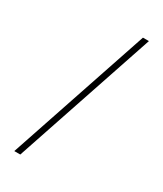

<svg xmlns="http://www.w3.org/2000/svg" viewBox="-235 -911 971 1141"><g transform="rotate(30 250.0 -340.0)"><path d="M67 143 392 -823H433L108 143Z"/></g></svg>

Font: Iosevka Curly Extralight
Style: Regular
Weight: 200
Monospace: yes
Designer: Belleve Invis
Foundry: Belleve Invis
Version: Version 22.1.2; ttfautohint (v1.8.4)